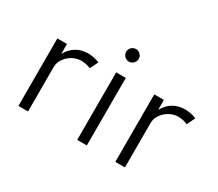

<svg xmlns="http://www.w3.org/2000/svg" viewBox="-126 -985 1433 1261"><g transform="rotate(30 591.0 -355.0)"><path d="M180.5 0V-338C180.5 -359.5 187 -380 200.5 -399.5C226.5 -437.5 271 -464 318.5 -464C342 -464 369.5 -458.5 389.5 -448.5L419.5 -510C397 -520.5 363.5 -528 333.5 -528C265.5 -528 213 -496.5 180.5 -436.5V-512H107.5V0Z M590.5 -614.5C615.5 -614.5 638 -636.5 638 -662.5C638 -689 615.5 -710 590.5 -710C564 -710 542.5 -688.5 542.5 -662.5C542.5 -636.5 564 -614.5 590.5 -614.5ZM626.5 0V-512H553.5V0Z M915.5 0V-338C915.5 -359.5 922 -380 935.5 -399.5C961.5 -437.5 1006 -464 1053.5 -464C1077 -464 1104.5 -458.5 1124.5 -448.5L1154.5 -510C1132 -520.5 1098.5 -528 1068.5 -528C1000.5 -528 948 -496.5 915.5 -436.5V-512H842.5V0Z"/></g></svg>

Font: Spartan
Style: Regular
Weight: 400
Designer: Matt Bailey, Mirko Velimirovic
Foundry: Matt Bailey
Version: Version 1.003